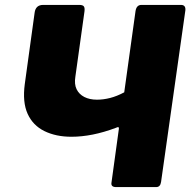

<svg xmlns="http://www.w3.org/2000/svg" viewBox="-20 -762 779 782"><path d="M453 0Q431 0 434 -18L464 -236Q467 -249 451 -241Q403 -223 358 -214Q313 -205 271 -205Q208 -205 161 -228Q114 -251 92.5 -298.5Q71 -346 81 -420L121 -710Q125 -742 156 -742H303Q317 -742 321.5 -736Q326 -730 324 -715L287 -450Q282 -419 292 -398.5Q302 -378 323.5 -367Q345 -356 375 -356Q401 -356 428.5 -363Q456 -370 486 -386L532 -717Q536 -742 556 -742H717Q737 -742 735 -720L636 -21Q633 0 616 0Z"/></svg>

Font: Libre Franklin ExtraBold
Style: Italic
Weight: 800
Italic angle: -8°
Designer: Pablo Impallari, Rodrigo Fuenzalida, Nhung Nguyen
Foundry: Impallari Type
Version: Version 3.000